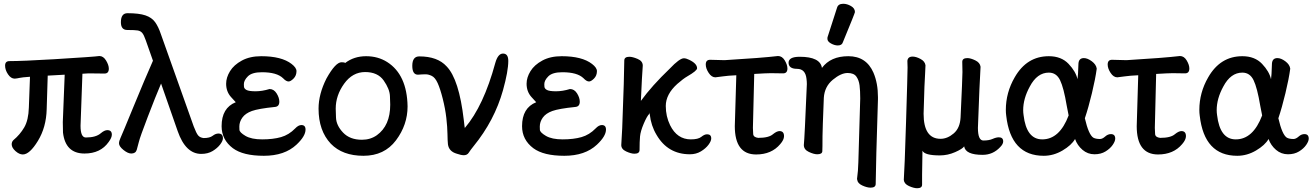

<svg xmlns="http://www.w3.org/2000/svg" viewBox="-20 -796 6959 1018"><path d="M101 23Q82 23 62 5Q42 -13 42 -31Q42 -44 51 -53Q86 -82 108.5 -120.5Q131 -159 133 -226L139 -389Q96 -386 83.5 -383Q71 -380 58 -379Q38 -379 22.5 -402Q7 -425 7 -448Q7 -472 30 -472Q99 -472 267 -482Q481 -495 507 -499Q528 -499 542.5 -475Q557 -451 557 -432Q557 -406 534 -406L450 -407L417 -405L407 -129Q407 -67 435 -67Q489 -67 515 -90Q534 -106 549 -106Q573 -106 573 -82Q573 -66 556 -43Q513 18 428 18Q327 18 314 -93Q313 -109 313 -149L323 -400L233 -395Q230 -312 227.5 -216.5Q225 -121 181 -49Q137 23 101 23Z M1047 20Q964 20 922 -101L834 -353Q805 -285 763.5 -176.5Q722 -68 716.5 -44.5Q711 -21 705 -1.5Q699 18 676 18Q658 18 634.5 -1Q611 -20 611 -36Q611 -48 619 -65Q627 -82 687.5 -229.5Q748 -377 791 -474L753 -582Q743 -611 734 -621.5Q725 -632 710 -634.5Q695 -637 655 -637Q621 -637 621 -678Q621 -726 656 -726Q717 -726 751 -714.5Q785 -703 802.5 -678.5Q820 -654 833 -615L1007 -126Q1021 -89 1031 -77.5Q1041 -66 1060 -64Q1092 -64 1107.5 -76Q1123 -88 1138 -88Q1162 -88 1162 -63Q1162 -49 1147 -29.5Q1132 -10 1107 5Q1082 20 1047 20Z M1215 -10Q1155 -55 1155 -127Q1155 -224 1230 -254Q1229 -254 1204 -282.5Q1179 -311 1179 -352Q1179 -385 1199.5 -418.5Q1220 -452 1262.5 -475Q1305 -498 1365 -498Q1473 -498 1526 -457Q1552 -437 1552 -419Q1552 -395 1536.5 -379.5Q1521 -364 1510 -364Q1497 -364 1481 -381Q1448 -413 1369 -413Q1316 -413 1294.5 -391.5Q1273 -370 1273 -350Q1273 -348 1273.5 -337Q1274 -326 1287 -319Q1300 -312 1335 -312Q1370 -312 1409 -324Q1432 -324 1446.5 -301Q1461 -278 1461 -257Q1461 -231 1438 -229Q1350 -220 1315.5 -207.5Q1281 -195 1265 -172.5Q1249 -150 1249 -125Q1249 -122 1249.5 -108Q1250 -94 1281.5 -75.5Q1313 -57 1370 -57Q1428 -57 1470 -69Q1512 -81 1545 -115Q1562 -133 1578 -133Q1600 -133 1600 -109Q1600 -74 1552 -29Q1489 30 1379 30Q1269 30 1215 -10Z M1734 -34Q1669 -103 1669 -220Q1669 -297 1711 -380Q1759 -466 1791 -466Q1807 -466 1810 -462Q1857 -498 1921 -498Q1984 -498 2033 -467Q2138 -400 2141 -232Q2141 -134 2079.5 -52Q2018 30 1907 30Q1796 30 1734 -34ZM1899 -55Q1944 -55 1978 -79Q2049 -130 2049 -241Q2049 -249 2047.5 -286.5Q2046 -324 2014.5 -369Q1983 -414 1916 -414Q1849 -414 1804.5 -352Q1760 -290 1760 -220Q1760 -214 1761.5 -172.5Q1763 -131 1799 -93Q1835 -55 1899 -55Z M2439 27Q2425 27 2402 19Q2360 7 2355 -31Q2353 -50 2352.5 -86Q2352 -122 2346.5 -170.5Q2341 -219 2327.5 -272.5Q2314 -326 2300.5 -355.5Q2287 -385 2269.5 -393.5Q2252 -402 2237 -402Q2219 -402 2196 -400Q2166 -400 2166 -447Q2166 -497 2203 -497Q2300 -497 2348 -444Q2414 -376 2439 -160Q2444 -115 2445 -115V-118Q2544 -234 2606 -462Q2620 -512 2647 -512Q2675 -512 2675 -473Q2675 -419 2647 -318Q2602 -157 2491 -21Q2474 0 2465.5 13.5Q2457 27 2439 27Z M2808 -10Q2748 -55 2748 -127Q2748 -224 2823 -254Q2822 -254 2797 -282.5Q2772 -311 2772 -352Q2772 -385 2792.5 -418.5Q2813 -452 2855.5 -475Q2898 -498 2958 -498Q3066 -498 3119 -457Q3145 -437 3145 -419Q3145 -395 3129.5 -379.5Q3114 -364 3103 -364Q3090 -364 3074 -381Q3041 -413 2962 -413Q2909 -413 2887.5 -391.5Q2866 -370 2866 -350Q2866 -348 2866.5 -337Q2867 -326 2880 -319Q2893 -312 2928 -312Q2963 -312 3002 -324Q3025 -324 3039.5 -301Q3054 -278 3054 -257Q3054 -231 3031 -229Q2943 -220 2908.5 -207.5Q2874 -195 2858 -172.5Q2842 -150 2842 -125Q2842 -122 2842.5 -108Q2843 -94 2874.5 -75.5Q2906 -57 2963 -57Q3021 -57 3063 -69Q3105 -81 3138 -115Q3155 -133 3171 -133Q3193 -133 3193 -109Q3193 -74 3145 -29Q3082 30 2972 30Q2862 30 2808 -10Z M3638 22Q3521 22 3461 -81Q3432 -129 3425 -190Q3424 -199 3423 -199V-193Q3410 -180 3393 -140Q3376 -100 3373.5 -72.5Q3371 -45 3371 -1Q3371 19 3344 19Q3326 19 3300 7Q3274 -5 3274 -27L3279 -116Q3290 -403 3290 -475Q3290 -495 3317 -495Q3334 -495 3361 -483.5Q3388 -472 3388 -448Q3384 -398 3378 -261Q3436 -341 3531 -432Q3583 -487 3606 -487Q3618 -487 3634 -479Q3676 -459 3676 -434Q3676 -421 3624 -391Q3603 -379 3571 -351Q3510 -296 3510 -234Q3510 -179 3533 -132Q3570 -57 3643 -57Q3682 -57 3698.5 -70.5Q3715 -84 3729 -84Q3751 -84 3751 -62Q3751 -48 3736.5 -28.5Q3722 -9 3696.5 6.5Q3671 22 3638 22Z M3989 23Q3876 23 3876 -127L3884 -397Q3839 -395 3812 -391Q3785 -387 3773 -386Q3753 -386 3737.5 -409.5Q3722 -433 3722 -454Q3722 -479 3745 -479L3822 -477Q4021 -489 4105 -499Q4127 -499 4141 -475.5Q4155 -452 4155 -433Q4155 -407 4132 -407L4067 -408Q4045 -408 3979 -404L3972 -118Q3972 -102 3973.5 -85Q3975 -68 4000 -65Q4057 -65 4079 -85Q4099 -101 4113 -101Q4137 -101 4137 -74Q4137 -55 4117 -32Q4071 23 3989 23Z M4422 -555Q4405 -555 4386 -565.5Q4367 -576 4367 -590Q4367 -601 4369 -603L4418 -755Q4424 -776 4451 -776Q4471 -776 4492 -764Q4513 -752 4513 -732Q4513 -727 4449 -572Q4444 -555 4422 -555ZM4596 199Q4577 199 4552 187.5Q4527 176 4525 157L4524 153Q4530 110 4531 65L4541 -274Q4541 -315 4537.5 -343Q4534 -371 4520.5 -390Q4507 -409 4474 -409Q4439 -409 4395.5 -373Q4352 -337 4348 -278Q4341 -104 4341 -74Q4341 -10 4340 6Q4339 22 4313 22Q4295 22 4268.5 9.5Q4242 -3 4242 -27Q4246 -65 4258 -350Q4258 -364 4256 -379Q4250 -431 4206 -431Q4162 -431 4161 -463Q4161 -495 4220 -495Q4329 -495 4338 -436Q4384 -498 4478 -498Q4573 -498 4611 -411Q4635 -355 4635 -281V-270Q4624 73 4623 179Q4623 199 4596 199Z M4843 202Q4825 202 4799.5 190.5Q4774 179 4772 158Q4776 107 4784 -151Q4792 -409 4792 -438L4791 -473Q4793 -496 4819 -496Q4837 -496 4860.5 -483.5Q4884 -471 4887 -450Q4887 -433 4885 -406Q4882 -373 4877 -193Q4877 -60 4967 -60Q5003 -60 5036.5 -88.5Q5070 -117 5073 -173Q5083 -385 5083 -414L5082 -468Q5082 -488 5109 -488Q5126 -488 5151 -476Q5176 -464 5179 -442Q5174 -366 5165 -118Q5165 -51 5194 -51Q5224 -51 5243 -59.5Q5262 -68 5276 -68Q5299 -68 5299 -46Q5299 -32 5283 -16Q5245 25 5190 25Q5099 25 5092 -20Q5084 -7 5044.5 10.5Q5005 28 4963 28Q4882 28 4871 3L4869 130V183Q4869 202 4843 202Z M5514 30Q5339 30 5315 -183Q5313 -197 5313 -213Q5313 -305 5360 -386Q5424 -498 5541 -498Q5607 -498 5645.5 -457.5Q5684 -417 5693 -376Q5696 -391 5698 -459Q5700 -488 5727 -488Q5746 -488 5769 -471Q5792 -454 5795 -432Q5788 -379 5769.5 -302Q5751 -225 5732 -169Q5752 -82 5777 -66Q5790 -59 5812 -59Q5825 -59 5839.5 -72Q5854 -85 5870 -85Q5893 -85 5893 -61Q5893 -47 5879.5 -27.5Q5866 -8 5841.5 7Q5817 22 5783 22Q5747 22 5719.5 -1.5Q5692 -25 5680 -59Q5661 -26 5613.5 2Q5566 30 5514 30ZM5506 -57Q5598 -57 5646 -184L5636 -235Q5620 -331 5600.5 -371Q5581 -411 5541 -411Q5479 -411 5440 -337Q5405 -273 5405 -212Q5405 -199 5407 -186Q5422 -57 5506 -57Z M6120 23Q6007 23 6007 -127L6015 -397Q5970 -395 5943 -391Q5916 -387 5904 -386Q5884 -386 5868.5 -409.5Q5853 -433 5853 -454Q5853 -479 5876 -479L5953 -477Q6152 -489 6236 -499Q6258 -499 6272 -475.5Q6286 -452 6286 -433Q6286 -407 6263 -407L6198 -408Q6176 -408 6110 -404L6103 -118Q6103 -102 6104.5 -85Q6106 -68 6131 -65Q6188 -65 6210 -85Q6230 -101 6244 -101Q6268 -101 6268 -74Q6268 -55 6248 -32Q6202 23 6120 23Z M6540 30Q6365 30 6341 -183Q6339 -197 6339 -213Q6339 -305 6386 -386Q6450 -498 6567 -498Q6633 -498 6671.5 -457.5Q6710 -417 6719 -376Q6722 -391 6724 -459Q6726 -488 6753 -488Q6772 -488 6795 -471Q6818 -454 6821 -432Q6814 -379 6795.5 -302Q6777 -225 6758 -169Q6778 -82 6803 -66Q6816 -59 6838 -59Q6851 -59 6865.5 -72Q6880 -85 6896 -85Q6919 -85 6919 -61Q6919 -47 6905.5 -27.5Q6892 -8 6867.5 7Q6843 22 6809 22Q6773 22 6745.5 -1.5Q6718 -25 6706 -59Q6687 -26 6639.5 2Q6592 30 6540 30ZM6532 -57Q6624 -57 6672 -184L6662 -235Q6646 -331 6626.5 -371Q6607 -411 6567 -411Q6505 -411 6466 -337Q6431 -273 6431 -212Q6431 -199 6433 -186Q6448 -57 6532 -57Z"/></svg>

Font: LXGW ZhenKai
Style: Regular
Weight: 400
Designer: LXGW / Fontworks Inc.
Foundry: LXGW / Fontworks Inc.
Version: Version 0.800;June 8, 2025